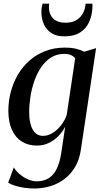

<svg xmlns="http://www.w3.org/2000/svg" viewBox="-20 -800 571 1069"><path d="M430.5 32Q422.5 88.5 398.2 129.5Q374 170.5 338.2 197.2Q302.5 224 259.5 236.8Q216.5 249.5 170.5 249.5Q143 249.5 115.5 245.5Q88 241.5 64.5 234.2Q41 227 25.5 217L57 132Q68.5 151.5 89 169.2Q109.5 187 134.8 198.2Q160 209.5 185.5 209.5Q222 209.5 249.5 193.2Q277 177 294.8 142.2Q312.5 107.5 321 52L343 -95Q329.5 -68 306.5 -43.8Q283.5 -19.5 252.8 -4.5Q222 10.5 185 10.5Q137 10.5 101.2 -12Q65.5 -34.5 46 -78Q26.5 -121.5 26.5 -184Q26.5 -235.5 39.5 -286.2Q52.5 -337 78.2 -381.8Q104 -426.5 142.2 -461Q180.5 -495.5 230.8 -515.2Q281 -535 343 -535Q376 -535 402.2 -528.8Q428.5 -522.5 449 -512L515 -532ZM398.5 -475Q390.5 -486.5 375.2 -493.2Q360 -500 338 -500Q296 -500 264 -479.8Q232 -459.5 209 -425.5Q186 -391.5 171.2 -349Q156.5 -306.5 149.5 -262Q142.5 -217.5 142.5 -177Q142.5 -141.5 148.2 -116.5Q154 -91.5 164.2 -75.2Q174.5 -59 188.5 -51.2Q202.5 -43.5 219.5 -43.5Q247 -43.5 273.2 -59.8Q299.5 -76 320.2 -102.8Q341 -129.5 351.5 -160.5ZM339 -597.5Q295 -597.5 266.8 -615.5Q238.5 -633.5 224.5 -664.5Q210.5 -695.5 210.5 -734Q210.5 -750.5 212.8 -761.2Q215 -772 217 -779.5H254Q254 -776 253.2 -771Q252.5 -766 252.5 -757Q252.5 -736 261.8 -716.8Q271 -697.5 291.2 -685.5Q311.5 -673.5 345 -673.5Q382.5 -673.5 406.5 -688.8Q430.5 -704 442.8 -728.2Q455 -752.5 456.5 -779.5H494.5Q494.5 -775 494.8 -770.2Q495 -765.5 494.5 -757.5Q492.5 -713 475.8 -676.5Q459 -640 425.2 -618.8Q391.5 -597.5 339 -597.5Z"/></svg>

Font: Merriweather 96pt Medium
Style: Italic
Weight: 500
Italic angle: -7.8°
Version: Version 2.101